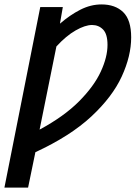

<svg xmlns="http://www.w3.org/2000/svg" viewBox="-20 -686 613 868"><path d="M0 162 162 -654H264L251 -579Q296 -618 343 -642Q390 -666 439 -666Q501 -666 537 -631Q573 -596 573 -517Q573 -433 530.5 -340.5Q488 -248 393 -159.5Q298 -71 140 2L107 162ZM159 -100Q270 -160 337.5 -228Q405 -296 435.5 -362Q466 -428 466 -483Q466 -532 446 -552.5Q426 -573 396 -573Q365 -573 322 -548.5Q279 -524 235 -476Z"/></svg>

Font: Source Sans 3 Semibold
Style: Italic
Weight: 600
Italic angle: -11°
Designer: Paul D. Hunt
Foundry: Adobe
Version: Version 3.052;hotconv 1.1.0;makeotfexe 2.6.0